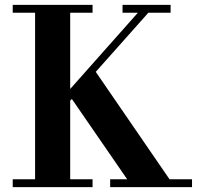

<svg xmlns="http://www.w3.org/2000/svg" viewBox="-20 -768 818 788"><path d="M32.2 0V-32.2H124V-715.8H32.2V-748H359.9V-715.8H268.1V-402.8L545.9 -715.8H482.9V-748H680.2V-715.8H588.9L373 -473.1L675.8 -32.2H768.1V0H432.1V-32.2H502L274.9 -361.8L268.1 -355V-32.2H359.9V0Z"/></svg>

Font: Fin Serif Display
Style: Italic
Weight: 400
Designer: J. Blake Harris
Version: Version 1.006;FEAKit 1.0